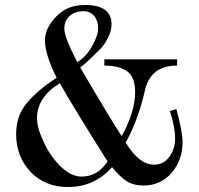

<svg xmlns="http://www.w3.org/2000/svg" viewBox="-20 -741 800 773"><path d="M400 -502H693V-477Q587 -477 564 -379Q536 -256 486 -167Q540 -78 600 -78Q639 -78 662 -110Q685 -142 685 -183Q685 -230 664 -294L690 -302Q715 -212 715 -168Q715 -98 672 -46Q627 6 557 6Q518 6 489 -12Q460 -32 431 -68Q360 12 254 12Q162 12 104 -48Q45 -110 45 -201Q45 -276 88 -326Q130 -377 208 -428Q161 -522 161 -578Q161 -628 206 -674Q250 -721 322 -721Q429 -721 429 -644Q429 -617 416 -592Q403 -564 386 -546Q352 -512 344 -505Q325 -486 303 -469Q437 -241 470 -193Q524 -290 524 -372Q524 -430 492 -454Q460 -477 400 -477ZM129 -265Q129 -227 154 -174Q178 -118 221 -74Q265 -30 308 -30Q373 -30 413 -91Q270 -318 221 -406Q129 -350 129 -265ZM291 -491Q326 -511 350 -554Q375 -597 375 -627Q375 -658 359 -677Q343 -696 315 -696Q283 -696 262 -678Q239 -659 239 -625Q239 -591 291 -491Z"/></svg>

Font: Bailleul Roman
Style: Roman
Weight: 400
Version: Version 1